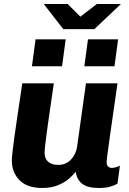

<svg xmlns="http://www.w3.org/2000/svg" viewBox="-20 -926 640 956"><path d="M190 10Q116 10 77.5 -28.5Q39 -67 39 -127Q39 -141 42.5 -173Q46 -205 53 -253.5Q60 -302 69.5 -367Q79 -432 91 -511H248Q237 -436 228.5 -377Q220 -318 214 -274.5Q208 -231 205 -204Q202 -177 202 -165Q202 -136 220 -120.5Q238 -105 270 -105Q308 -105 333 -131Q358 -157 364 -196L408 -511H565Q555 -442 545.5 -375Q536 -308 528 -252.5Q520 -197 515.5 -161.5Q511 -126 511 -118Q511 -104 518.5 -97Q526 -90 536 -90Q554 -90 577 -101L565 -12Q549 -2 526.5 4Q504 10 472 10Q415 10 388.5 -11.5Q362 -33 357 -71Q345 -55 323 -36Q301 -17 268 -3.5Q235 10 190 10ZM295 -781 198 -906H317L380 -843L462 -906H582L450 -781ZM139 -596 157 -730H307L289 -596ZM400 -596 418 -730H568L550 -596Z"/></svg>

Font: Chivo Mono
Style: Bold Italic
Weight: 700
Italic angle: -8.05°
Monospace: yes
Version: Version 1.008